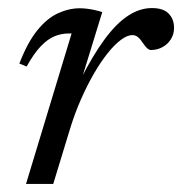

<svg xmlns="http://www.w3.org/2000/svg" viewBox="-20 -456 452 476"><path d="M157.5 -373Q155.5 -373 153.8 -373Q152 -373 150 -373Q132 -373 115 -366Q98 -359 81 -341.2Q64 -323.5 46 -291L28 -298.5Q48.5 -351.5 72.8 -381.2Q97 -411 124 -423.2Q151 -435.5 178 -435.5Q187.5 -435.5 196.8 -434.2Q206 -433 215.2 -431Q224.5 -429 233.5 -426L182 -258.5H179.5Q210.5 -319.5 239.5 -358.8Q268.5 -398 297.5 -417Q326.5 -436 356.5 -436Q385 -436 398.2 -422.2Q411.5 -408.5 411.5 -387Q411.5 -371 403.5 -358.5Q395.5 -346 382.5 -339Q369.5 -332 354 -332Q350 -332 345.5 -335.8Q341 -339.5 334.5 -349Q328 -359 322 -364Q316 -369 308 -369Q295.5 -369 279.8 -357.2Q264 -345.5 247 -324.2Q230 -303 213 -273.8Q196 -244.5 180.5 -209.2Q165 -174 153 -134.5L112 0H44.5Z"/></svg>

Font: Newsreader 18pt
Style: Italic
Weight: 400
Italic angle: -17°
Version: Version 1.003